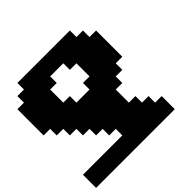

<svg xmlns="http://www.w3.org/2000/svg" viewBox="-210 -835 1294 1294"><g transform="rotate(-45 437.5 -187.5)"><path d="M0 250H750V125H687.5V62.5H625V0H562.5V-125H625V-187.5H687.5V-250H750V-500H687.5V-562.5H625V-625H125V-562.5H62.5V-500H0V-250H62.5V-187.5H125V-125H187.5V-62.5H250V0H312.5V62.5H375V125H0ZM437.5 -250H312.5V-312.5H250V-437.5H312.5V-500H437.5V-437.5H500V-312.5H437.5Z"/></g></svg>

Font: Faithful 32x
Style: Bold
Weight: 400
Foundry: Faithful Resource Pack
Version: Version 1.0; January 27, 2023